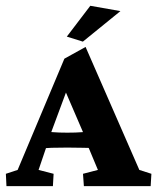

<svg xmlns="http://www.w3.org/2000/svg" viewBox="-22 -634 536 654"><path d="M0 0 -2 -42 38.1 -55.2 197.3 -434.1 269.5 -474.1 452.6 -55.2 493.7 -42 491.2 0H263.7L260.7 -42L311.5 -55.2L271.5 -150.9L263.2 -178.2L187 -355L211.4 -342.3L151.9 -182.1L144.5 -158.7L109.4 -55.2L160.6 -42L158.2 0ZM124.5 -128.9V-186Q140.1 -185.5 158.4 -183.8Q176.8 -182.1 207.5 -182.1Q237.8 -182.1 257.3 -183.8Q276.9 -185.5 292 -186V-129.9Q281.2 -129.9 261.7 -130.6Q242.2 -131.3 207.5 -131.3Q172.9 -131.3 153.6 -130.6Q134.3 -129.9 124.5 -128.9ZM260.3 -492.2 205.6 -509.3 285.6 -614.3 388.2 -596.2Z"/></svg>

Font: Lateef ExtraBold
Style: Regular
Weight: 800
Designer: SIL International
Foundry: SIL International
Version: Version 4.200